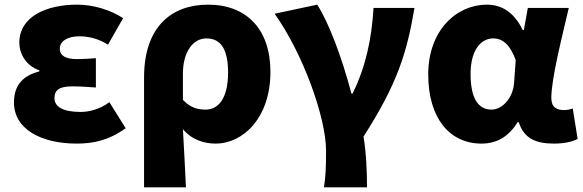

<svg xmlns="http://www.w3.org/2000/svg" viewBox="-20 -603 2505 825"><path d="M309 14C380 14 446 1 520 -52L450 -164C408 -132 359 -122 327 -122C253 -122 214 -143 214 -181C214 -219 238 -232 293 -232C324 -232 359 -229 392 -227V-353C366 -351 335 -349 311 -349C263 -349 237 -363 237 -394C237 -426 270 -447 321 -447C363 -447 407 -435 444 -411L509 -525C452 -562 379 -583 311 -583C181 -583 63 -533 63 -419C63 -374 91 -320 149 -301V-296C81 -279 40 -239 40 -163C40 -45 162 14 309 14Z M599 202H779C775 120 771 38 766 -48C805 -1 859 14 906 14C1026 14 1142 -98 1142 -294C1142 -477 1040 -583 874 -583C716 -583 599 -487 599 -270ZM864 -132C831 -132 799 -139 766 -174V-287C766 -378 808 -438 867 -438C929 -438 960 -391 960 -291C960 -177 916 -132 864 -132Z M1372 202H1557C1557 138 1554 56 1542 -16C1689 -246 1728 -376 1761 -569H1585C1577 -434 1551 -315 1495 -201H1490C1448 -361 1391 -509 1343 -583L1160 -544C1284 -370 1381 -95 1381 44C1381 124 1379 155 1372 202Z M2049 14C2115 14 2166 -16 2204 -78H2209C2231 -10 2279 14 2360 14C2407 14 2441 5 2462 -6L2441 -137C2428 -132 2415 -130 2404 -130C2372 -130 2349 -142 2349 -182C2349 -265 2394 -440 2424 -569H2248L2231 -474H2226C2189 -551 2135 -583 2072 -583C1940 -583 1820 -471 1820 -283C1820 -98 1910 14 2049 14ZM2092 -132C2037 -132 2002 -177 2002 -285C2002 -394 2051 -438 2099 -438C2145 -438 2174 -404 2196 -345L2189 -248C2185 -183 2139 -132 2092 -132Z"/></svg>

Font: Noto Sans CJK HK Black
Style: Regular
Weight: 900
Designer: Ryoko NISHIZUKA 西塚涼子 (kana, bopomofo & ideographs); Paul D. Hunt (Latin, Greek & Cyrillic); Sandoll Communications 산돌커뮤니
Foundry: Adobe
Version: Version 2.004;hotconv 1.0.118;makeotfexe 2.5.65603